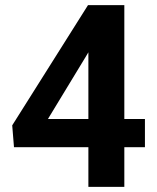

<svg xmlns="http://www.w3.org/2000/svg" viewBox="-20 -731 614 751"><path d="M546.9 -265.6V-155.3H466.3V0H325.7V-155.3H34.7L27.8 -240.7L324.2 -710.9H466.3V-265.6ZM167.5 -265.6H325.7V-526.4L314.9 -508.3Z"/></svg>

Font: Vazirmatn UI
Style: Bold
Weight: 700
Designer: Saber Rastikerdar
Foundry: Saber Rastikerdar
Version: Version 33.003